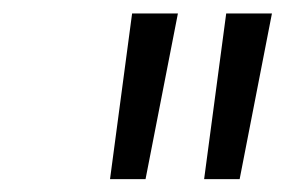

<svg xmlns="http://www.w3.org/2000/svg" viewBox="-20 -748 465 293"><path d="M147.9 -474.6 181.6 -727.5H251.5L202.1 -474.6ZM291.5 -474.6 325.2 -727.5H395L345.7 -474.6Z"/></svg>

Font: Inter 18pt Light
Style: Italic
Weight: 300
Italic angle: -9.3988°
Designer: Rasmus Andersson
Foundry: rsms
Version: Version 4.001;git-66647c0bb